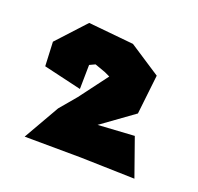

<svg xmlns="http://www.w3.org/2000/svg" viewBox="-70 -817 490 474"><g transform="rotate(20 174.5 -579.5)"><path d="M24.4 -603.5 124 -580.1 125 -643.6 139.6 -650.4 167 -640.6 181.6 -633.8 126 -559.6 89.8 -516.6 36.1 -422.9 183.6 -421.9 326.2 -418 291 -517.6 195.3 -511.7 279.3 -572.3 291 -675.8 209 -729.5 89.8 -741.2 21.5 -667Z"/></g></svg>

Font: MaokenAssortedSans-TC
Style: Regular
Weight: 500
Version: Version 0.83